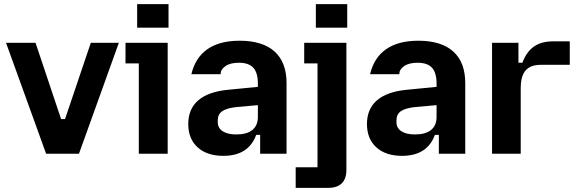

<svg xmlns="http://www.w3.org/2000/svg" viewBox="-20 -740 2786 924"><path d="M9 -534H151L274 -167H293L417 -534H552L360 0H202Z M648 -435H584V-534H787V0H648ZM640 -720H791V-607H640Z M886 -143Q886 -216 934.5 -257.5Q983 -299 1078 -308L1221 -322V-338Q1221 -390 1199 -414Q1177 -438 1130 -438Q1087 -438 1064.5 -421.5Q1042 -405 1042 -387V-383H901Q920 -463 978.5 -503.5Q1037 -544 1133 -544Q1244 -544 1301.5 -492Q1359 -440 1359 -340V0H1232V-91H1213Q1176 10 1055 10Q976 10 931 -31Q886 -72 886 -143ZM1117 -93Q1168 -93 1194.5 -114.5Q1221 -136 1221 -177V-234L1120 -225Q1071 -220 1049.5 -205Q1028 -190 1028 -161V-152Q1028 -124 1051.5 -108.5Q1075 -93 1117 -93Z M1403 65H1508V-435H1444V-534H1647V78Q1647 120 1625 142Q1603 164 1561 164H1403ZM1500 -720H1651V-607H1500Z M1746 -143Q1746 -216 1794.5 -257.5Q1843 -299 1938 -308L2081 -322V-338Q2081 -390 2059 -414Q2037 -438 1990 -438Q1947 -438 1924.5 -421.5Q1902 -405 1902 -387V-383H1761Q1780 -463 1838.5 -503.5Q1897 -544 1993 -544Q2104 -544 2161.5 -492Q2219 -440 2219 -340V0H2092V-91H2073Q2036 10 1915 10Q1836 10 1791 -31Q1746 -72 1746 -143ZM1977 -93Q2028 -93 2054.5 -114.5Q2081 -136 2081 -177V-234L1980 -225Q1931 -220 1909.5 -205Q1888 -190 1888 -161V-152Q1888 -124 1911.5 -108.5Q1935 -93 1977 -93Z M2348 -534H2475V-438H2494Q2513 -490 2549 -515.5Q2585 -541 2641 -541H2722V-428H2582Q2533 -428 2509.5 -401Q2486 -374 2486 -315V0H2348Z"/></svg>

Font: Mozilla Text BETA
Style: Bold
Weight: 700
Designer: Studio DRAMA
Foundry: Studio DRAMA
Version: Version 0.100